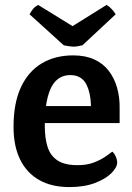

<svg xmlns="http://www.w3.org/2000/svg" viewBox="-20 -745 537 780"><path d="M277 -520Q327 -520 363 -503.5Q399 -487 422 -457Q445 -427 456 -387.5Q467 -348 466 -302V-245H98L104 -314H403L348 -254Q353 -324 344 -364.5Q335 -405 315.5 -422.5Q296 -440 266 -440Q232 -440 209 -418.5Q186 -397 174 -351.5Q162 -306 162 -234Q162 -183 173.5 -147.5Q185 -112 214 -93Q243 -74 295 -74Q332 -74 359 -84Q386 -94 405.5 -107Q425 -120 436 -129Q444 -123 450 -109.5Q456 -96 456 -85Q456 -65 432.5 -41.5Q409 -18 365.5 -1.5Q322 15 262 15Q190 15 139.5 -13.5Q89 -42 62 -96.5Q35 -151 35 -230Q35 -326 65 -390.5Q95 -455 149.5 -487.5Q204 -520 277 -520ZM315 -561 450 -687Q443 -698 434 -708Q425 -718 413 -725L227 -609H323L135 -725Q122 -718 115 -709.5Q108 -701 100 -687L239 -561Q263 -556 277 -555.5Q291 -555 315 -561Z"/></svg>

Font: Karma Variable Light
Style: Regular
Weight: 300
Designer: Joana Correia
Foundry: Indian Type Foundry
Version: Version 3.000